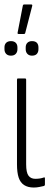

<svg xmlns="http://www.w3.org/2000/svg" viewBox="-23 -833 235 859"><path d="M128 6Q102 6 85 -5Q68 -16 60.5 -38.5Q53 -61 53 -98V-476Q53 -482 57 -482H89Q94 -482 94 -476V-98Q94 -61 104.5 -47Q115 -33 135 -33Q146 -33 155.5 -34.5Q165 -36 173 -39Q178 -41 178 -35V-7Q178 -3 174 -1Q165 1 153 3.5Q141 6 128 6ZM60 -681Q54 -681 56 -688L79 -807Q80 -813 85 -813H117Q120 -813 121 -811Q122 -809 121 -806L90 -686Q89 -681 84 -681ZM26 -584Q12 -584 4.5 -592Q-3 -600 -3 -613V-621Q-3 -634 4.5 -641.5Q12 -649 26 -649Q40 -649 47.5 -641.5Q55 -634 55 -621V-613Q55 -600 47.5 -592Q40 -584 26 -584ZM120 -584Q107 -584 99.5 -592Q92 -600 92 -613V-621Q92 -634 99.5 -641.5Q107 -649 120 -649Q135 -649 142 -641.5Q149 -634 149 -621V-613Q149 -600 142 -592Q135 -584 120 -584Z"/></svg>

Font: Sofia Sans Extra Condensed Light
Style: Regular
Weight: 300
Designer: Botio Nikoltchev, Ani Petrova
Foundry: lettersoup
Version: Version 4.101